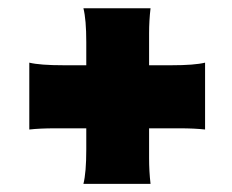

<svg xmlns="http://www.w3.org/2000/svg" viewBox="-20 -583 561 464"><path d="M340.3 -502.4V-425.3H394Q450.2 -425.3 475.6 -431.6V-270Q449.7 -272.9 414.6 -272.9H340.3V-201.2Q340.3 -168.5 343.8 -138.7H181.6Q188.5 -166 188.5 -221.7V-272.9H113.8Q76.2 -272.9 50.8 -270V-431.6Q76.2 -425.3 134.3 -425.3H188.5V-481.4Q188.5 -535.6 181.6 -563H343.8Q340.3 -533.2 340.3 -502.4Z"/></svg>

Font: Nosifer Caps
Style: Regular
Weight: 800
Version: Version 001.002